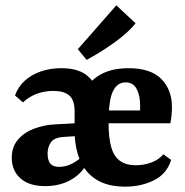

<svg xmlns="http://www.w3.org/2000/svg" viewBox="-20 -688 692 718"><path d="M448 10Q383 10 341 -16Q299 -42 279 -89.5Q259 -137 259 -201Q259 -305 309 -369Q359 -433 460 -433Q544 -433 583.5 -392.5Q623 -352 623 -288Q623 -274 621.5 -257.5Q620 -241 617 -227H343V-275H504Q504 -280 504 -284.5Q504 -289 504 -294Q504 -331 491 -355.5Q478 -380 449 -380Q419 -380 402.5 -347Q386 -314 386 -228Q386 -171 396.5 -136Q407 -101 430 -85.5Q453 -70 488 -70Q517 -70 545 -80Q573 -90 591 -111L620 -90Q604 -38 556 -14Q508 10 448 10ZM259 -190V-271Q259 -314 239 -331Q219 -348 179 -348Q148 -348 118.5 -337.5Q89 -327 66 -305L36 -331Q48 -364 73 -386.5Q98 -409 133 -421Q168 -433 209 -433Q267 -433 299.5 -410Q332 -387 346.5 -345.5Q361 -304 364 -247ZM149 8Q89 8 56.5 -21Q24 -50 24 -98Q24 -138 46.5 -165Q69 -192 106.5 -206.5Q144 -221 187 -223L281 -228V-180L219 -176Q183 -174 170.5 -156Q158 -138 158 -114Q158 -89 168 -76.5Q178 -64 201 -64Q227 -64 250.5 -76.5Q274 -89 294 -109L309 -84Q289 -41 247 -16.5Q205 8 149 8ZM271 -504 415 -668 487 -601Q469 -578 440 -554Q411 -530 376 -507Q341 -484 304 -464Z"/></svg>

Font: Rasa
Style: Regular
Weight: 400
Designer: Anna Giedrys (Yrsa+Rasa design), David Brezina (Yrsa art-direction, Rasa art-direction, design)
Foundry: Rosetta Type Foundry
Version: Version 2.004